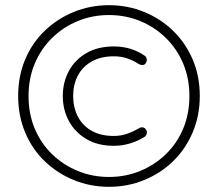

<svg xmlns="http://www.w3.org/2000/svg" viewBox="-20 -720 840 740"><path d="M400 0Q328 0 264.5 -26Q201 -52 152.5 -98.5Q104 -145 77 -209.5Q50 -274 50 -350Q50 -427 77 -491Q104 -555 152.5 -601.5Q201 -648 264.5 -674Q328 -700 400 -700Q472 -700 535.5 -674Q599 -648 647 -601.5Q695 -555 722.5 -491Q750 -427 750 -350Q750 -274 722.5 -209.5Q695 -145 647 -98.5Q599 -52 535.5 -26Q472 0 400 0ZM400 -38Q464 -38 520 -61Q576 -84 619 -125.5Q662 -167 686 -224Q710 -281 710 -350Q710 -418 686 -475Q662 -532 619 -574Q576 -616 520 -639Q464 -662 400 -662Q336 -662 280 -639Q224 -616 181 -574Q138 -532 114 -475Q90 -418 90 -350Q90 -281 114 -224Q138 -167 181 -125.5Q224 -84 280 -61Q336 -38 400 -38ZM419 -158Q357 -158 313 -184Q269 -210 245.5 -253.5Q222 -297 222 -350Q222 -403 245.5 -446.5Q269 -490 313 -515.5Q357 -541 419 -541Q486 -541 538 -505Q544 -501 545.5 -492.5Q547 -484 542 -477Q538 -470 530 -469.5Q522 -469 515 -473Q494 -487 470 -495Q446 -503 419 -503Q369 -503 333.5 -483Q298 -463 280 -428.5Q262 -394 262 -350Q262 -306 280 -271Q298 -236 333 -216Q368 -196 419 -196Q446 -196 470 -204.5Q494 -213 516 -226Q522 -230 530 -229Q538 -228 542 -221Q547 -216 546 -207.5Q545 -199 538 -193Q513 -177 482 -167.5Q451 -158 419 -158Z"/></svg>

Font: Quicksand Variable Light
Style: Regular
Weight: 300
Designer: Andrew Paglinawan
Foundry: Andrew Paglinawan
Version: Version 3.004